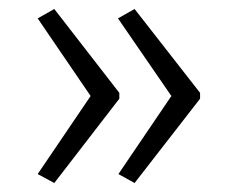

<svg xmlns="http://www.w3.org/2000/svg" viewBox="-20 -477 540 428"><path d="M101 -457 246 -270V-257L101 -69L64 -89L182 -263L64 -436ZM280 -457 426 -270V-257L280 -69L244 -89L362 -263L243 -436Z"/></svg>

Font: Noto Sans Mono ExtraCondensed Light
Style: Regular
Weight: 300
Width: 2
Designer: Monotype Design Team
Foundry: Monotype Imaging Inc.
Version: Version 2.014; ttfautohint (v1.8.4.7-5d5b)